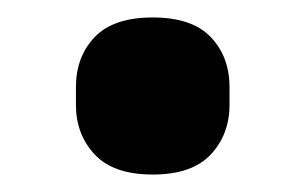

<svg xmlns="http://www.w3.org/2000/svg" viewBox="-20 -189 350 220"><path d="M155 11Q110 11 88.5 -12Q67 -35 67 -69V-89Q67 -124 88.5 -146.5Q110 -169 155 -169Q200 -169 221.5 -146.5Q243 -124 243 -89V-69Q243 -35 221.5 -12Q200 11 155 11Z"/></svg>

Font: IBM Plex Sans
Style: Bold
Weight: 700
Designer: Mike Abbink, Paul van der Laan, Pieter van Rosmalen
Foundry: Bold Monday
Version: Version 3.201